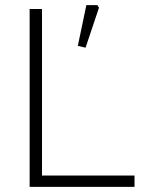

<svg xmlns="http://www.w3.org/2000/svg" viewBox="-20 -725 566 745"><path d="M95 0V-690H143V-44H502V0ZM282 -547 315 -705H358L364 -695L312 -540Z"/></svg>

Font: Oxanium ExtraLight ExtraLight
Style: Regular
Weight: 250
Version: Version 2.000